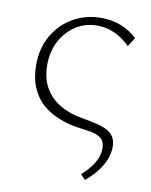

<svg xmlns="http://www.w3.org/2000/svg" viewBox="-73 -471 569 722"><g transform="rotate(10 211.5 -110.5)"><path d="M301 195 283 176Q313 149 329 122Q345 95 345 68Q345 39 328 27Q311 15 285.5 11.5Q260 8 233 4Q198 -2 164.5 -15.5Q131 -29 104 -52.5Q77 -76 61 -113Q45 -150 45 -200Q45 -264 73.5 -313Q102 -362 150 -389Q198 -416 256 -416Q299 -416 333 -402Q367 -388 394 -363L372 -329Q346 -355 314.5 -370Q283 -385 246 -385Q201 -385 164.5 -361.5Q128 -338 107 -298Q86 -258 86 -207Q86 -155 107.5 -118.5Q129 -82 167 -60.5Q205 -39 252 -32Q278 -27 301.5 -22Q325 -17 343 -8.5Q361 0 371.5 15Q382 30 382 55Q382 78 372.5 102.5Q363 127 344.5 150.5Q326 174 301 195Z"/></g></svg>

Font: Ysabeau ExtraLight
Style: Regular
Weight: 250
Designer: Christian Thalmann (Catharsis Fonts)
Version: Version 2.002